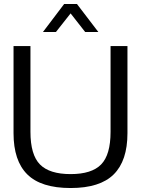

<svg xmlns="http://www.w3.org/2000/svg" viewBox="-20 -946 717 976"><path d="M338.9 9.8Q188.5 9.8 118.7 -59.6Q48.8 -128.9 48.8 -269V-711.9H134.8V-275.9Q134.8 -159.2 183.1 -110.1Q231.4 -61 338.9 -61Q446.3 -61 494.1 -110.1Q542 -159.2 542 -275.9V-711.9H627.9V-269Q627.9 -128.9 558.1 -59.6Q488.3 9.8 338.9 9.8ZM480 -783.2H413.1L338.9 -877.9L264.2 -783.2H198.2L306.2 -925.8H371.1Z"/></svg>

Font: Creato Display
Style: Regular
Weight: 400
Version: Version 1.000